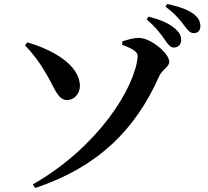

<svg xmlns="http://www.w3.org/2000/svg" viewBox="-20 -876 1040 961"><path d="M850 -638C872 -638 887 -654 887 -675C887 -695 880 -712 858 -731C827 -760 780 -778 724 -793L714 -779C761 -739 786 -704 805 -677C821 -653 834 -638 850 -638ZM950 -710C971 -710 983 -724 983 -745C983 -768 973 -788 948 -807C920 -828 874 -844 817 -856L808 -843C861 -803 882 -774 900 -751C919 -726 930 -710 950 -710ZM775 -491C791 -528 827 -541 827 -566C827 -612 733 -684 680 -686C654 -688 617 -677 593 -669L591 -652C656 -628 671 -612 669 -591C654 -436 473 -141 144 47L156 65C469 -39 657 -226 775 -491ZM211 -507C253 -438 268 -375 316 -375C351 -375 380 -407 380 -446C379 -549 248 -626 117 -664L105 -649C147 -606 178 -564 211 -507Z"/></svg>

Font: Noto Serif CJK JP
Style: Bold
Weight: 700
Designer: Ryoko NISHIZUKA 西塚涼子 (kana & ideographs); Frank Grießhammer (Latin, Greek & Cyrillic); Wenlong ZHANG 张文龙 (bopomofo); San
Foundry: Adobe Systems Incorporated
Version: Version 1.000;PS 1;hotconv 16.6.53;makeotf.lib2.5.65590